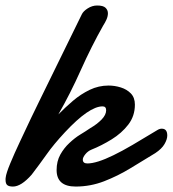

<svg xmlns="http://www.w3.org/2000/svg" viewBox="-29 -666 628 698"><path d="M18.1 12.2Q3.9 12.2 -2.4 7.1Q-8.8 2 -8.8 -12.2V-16.1L-8.3 -20.5Q-6.8 -35.6 8.3 -72Q23.4 -108.4 43 -149.9Q64.9 -197.3 83.7 -236.3Q102.5 -275.4 113.8 -298.3L268.1 -613.3Q273.4 -625 289.8 -635.5Q306.2 -646 324.2 -646Q346.2 -646 354.7 -637.7Q363.3 -629.4 363.3 -617.7Q363.3 -606.9 358.2 -595.2Q353 -583.5 346.2 -573.2Q303.7 -498 265.1 -411.9Q226.6 -325.7 183.1 -250Q208 -275.4 236.3 -299.6Q264.6 -323.7 297.1 -339.4Q329.6 -355 365.7 -355Q388.2 -355 410.2 -348.1Q432.1 -341.3 446.8 -326.2Q461.4 -311 461.4 -285.6Q461.4 -244.1 437.3 -212.9Q413.1 -181.6 376.7 -159.2Q340.3 -136.7 303.7 -122.1Q290.5 -116.7 281.2 -105.2Q272 -93.8 272 -85.9Q272 -71.8 288.6 -71.8Q322.3 -71.8 383.3 -101.6Q413.6 -116.2 452.9 -139.2Q492.2 -162.1 543.5 -193.4Q551.3 -198.2 559.1 -198.2Q579.1 -198.2 579.1 -173.3Q579.1 -159.7 569.1 -142.3Q559.1 -125 535.6 -109.4Q492.2 -83 445.8 -54.7Q399.4 -26.4 349.6 -7.1Q299.8 12.2 246.1 12.2Q176.8 12.2 176.8 -47.9Q176.8 -79.6 190.2 -103.8Q203.6 -127.9 223.1 -146Q243.2 -165 262.7 -176.8Q282.2 -188.5 299.3 -200.2Q323.7 -214.4 340.3 -231.4Q356.9 -248.5 356.9 -265.1Q356.9 -279.3 343.8 -279.3Q294.9 -279.3 207 -185.1Q166 -141.1 140.4 -104.7Q114.7 -68.4 85.9 -30.8Q47.9 12.2 18.1 12.2Z"/></svg>

Font: Damion
Style: Regular
Weight: 400
Designer: Vernon Adams
Foundry: Vernon Adams
Version: Version 1.100; ttfautohint (v1.8.4.7-5d5b)